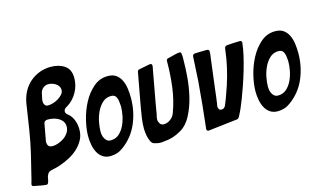

<svg xmlns="http://www.w3.org/2000/svg" viewBox="-150 -1021 2327 1395"><g transform="rotate(-15 1013.5 -324.0)"><path d="M-43 71Q-56 68 -56 58Q-56 54 -55 49.5Q-54 45 -52 40Q-50 35 -49 29Q-48 23 -46 18Q-24 -69 -3.5 -155.5Q17 -242 31 -330L61 -525Q69 -571 89.5 -609.5Q110 -648 141.5 -675.5Q173 -703 213 -718.5Q253 -734 299 -734Q362 -734 403.5 -705Q445 -676 445 -612Q445 -555 416.5 -504.5Q388 -454 340 -425Q340 -425 336 -423Q334 -421 332 -420.5Q330 -420 328 -418Q326 -416 320.5 -410Q315 -404 315 -394Q315 -386 318 -381Q321 -376 323 -374Q326 -372 331 -367Q358 -346 371 -312Q384 -278 384 -241Q384 -199 366.5 -165.5Q349 -132 320.5 -105Q292 -78 256 -58.5Q220 -39 182 -26Q163 -19 144 -15Q125 -11 106 -6Q93 -2 86.5 6.5Q80 15 77 24Q73 33 72 41Q71 45 70.5 49Q70 53 69 57Q65 74 61 80Q57 86 48 86Q43 86 31 84Q19 82 5 80Q-9 77 -22 74.5Q-35 72 -43 71ZM210 -468Q226 -468 247 -474Q268 -480 287 -491.5Q306 -503 319.5 -518.5Q333 -534 333 -552Q333 -569 324 -581.5Q315 -594 302 -602Q289 -610 275 -613.5Q261 -617 251 -617Q228 -617 210.5 -602.5Q193 -588 188 -564Q187 -557 185.5 -550.5Q184 -544 182 -536Q180 -528 179 -519.5Q178 -511 178 -503Q178 -492 185.5 -480Q193 -468 210 -468ZM166 -174Q185 -174 208 -182Q231 -190 251.5 -204Q272 -218 286 -239Q300 -260 300 -285Q300 -309 288.5 -325Q277 -341 259.5 -351Q242 -361 221 -365.5Q200 -370 180 -370Q169 -370 160.5 -365Q152 -360 150 -349L126 -218Q126 -197 134.5 -185.5Q143 -174 166 -174Z M553 5Q519 5 496 -10.5Q473 -26 459 -51Q445 -76 438.5 -109Q432 -142 432 -176Q432 -229 448 -295.5Q464 -362 495.5 -421.5Q527 -481 574 -521.5Q621 -562 682 -562Q720 -562 743.5 -545.5Q767 -529 781 -501Q795 -473 800 -438Q805 -403 805 -365Q805 -265 767 -175.5Q729 -86 650 -28Q607 5 553 5ZM538 -138Q543 -125 554.5 -115Q566 -105 584 -105Q621 -105 646.5 -127.5Q672 -150 688 -183Q704 -216 711.5 -253.5Q719 -291 719 -320Q719 -338 716 -359Q714 -382 704 -399Q694 -416 668 -416Q630 -416 603.5 -391.5Q577 -367 560 -331Q543 -295 535.5 -255.5Q528 -216 528 -186Q528 -175 530 -162Q532 -149 538 -138Z M881 -4Q868 -8 860 -23Q852 -38 847 -57Q842 -76 840 -94.5Q838 -113 838 -124Q838 -165 844 -205Q850 -245 857 -285L903 -535Q905 -548 918 -550L994 -565Q996 -565 998.5 -565.5Q1001 -566 1003 -566Q1017 -566 1017 -551Q1017 -549 1016.5 -547Q1016 -545 1016 -543Q1004 -477 992 -411.5Q980 -346 968 -280L954 -198Q953 -195 952 -191Q951 -187 950 -183Q948 -171 948 -162Q948 -149 957.5 -133.5Q967 -118 987 -118Q1014 -118 1037 -135.5Q1060 -153 1069 -177Q1103 -268 1115 -363Q1127 -458 1127 -554Q1127 -570 1139 -573Q1147 -575 1160 -578Q1173 -581 1187 -585Q1219 -593 1229 -593Q1236 -593 1239.5 -590Q1243 -587 1244 -576Q1246 -563 1245.5 -549.5Q1245 -536 1245 -522Q1245 -471 1239 -400Q1233 -329 1216 -258.5Q1199 -188 1167.5 -127.5Q1136 -67 1086 -38Q1051 -18 1021.5 -9Q992 0 953 3Q948 4 942 4.5Q936 5 931 5Q920 5 906 2.5Q892 0 881 -4Z M1274 -6Q1274 -7 1274.5 -8Q1275 -9 1275 -11Q1285 -98 1293.5 -183.5Q1302 -269 1309 -356Q1312 -402 1314 -447Q1316 -492 1319 -538Q1320 -556 1339 -557Q1361 -558 1383 -558.5Q1405 -559 1427 -559Q1445 -559 1445 -543Q1445 -531 1443.5 -518.5Q1442 -506 1440 -494Q1432 -432 1424.5 -370.5Q1417 -309 1409 -246Q1407 -229 1405 -211Q1403 -193 1400 -176Q1400 -172 1399.5 -168.5Q1399 -165 1398 -160Q1395 -150 1395 -140Q1395 -134 1399.5 -123.5Q1404 -113 1420 -113Q1431 -113 1438 -118.5Q1445 -124 1449 -132Q1458 -151 1465.5 -171.5Q1473 -192 1480 -212Q1526 -334 1548 -459Q1551 -479 1553.5 -497.5Q1556 -516 1559 -536Q1562 -552 1577 -554Q1601 -556 1625.5 -557.5Q1650 -559 1675 -559Q1689 -559 1691 -545L1690 -542Q1686 -499 1674 -447.5Q1662 -396 1646.5 -343.5Q1631 -291 1613.5 -240.5Q1596 -190 1580 -148Q1575 -138 1568 -119Q1561 -100 1552 -80Q1542 -59 1534 -43Q1526 -27 1521 -21Q1517 -17 1511 -15L1295 10Q1294 11 1291 11Q1274 11 1274 -6Z M1812 5Q1778 5 1755 -10.5Q1732 -26 1718 -51Q1704 -76 1697.5 -109Q1691 -142 1691 -176Q1691 -229 1707 -295.5Q1723 -362 1754.5 -421.5Q1786 -481 1833 -521.5Q1880 -562 1941 -562Q1979 -562 2002.5 -545.5Q2026 -529 2040 -501Q2054 -473 2059 -438Q2064 -403 2064 -365Q2064 -265 2026 -175.5Q1988 -86 1909 -28Q1866 5 1812 5ZM1797 -138Q1802 -125 1813.5 -115Q1825 -105 1843 -105Q1880 -105 1905.5 -127.5Q1931 -150 1947 -183Q1963 -216 1970.5 -253.5Q1978 -291 1978 -320Q1978 -338 1975 -359Q1973 -382 1963 -399Q1953 -416 1927 -416Q1889 -416 1862.5 -391.5Q1836 -367 1819 -331Q1802 -295 1794.5 -255.5Q1787 -216 1787 -186Q1787 -175 1789 -162Q1791 -149 1797 -138Z"/></g></svg>

Font: Bangerz
Style: Regular
Weight: 400
Designer: vernon adams
Foundry: Vernon Adams
Version: Version 2.10;February 7, 2025;FontCreator 13.0.0.2683 64-bit